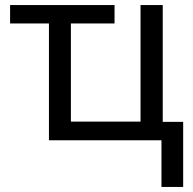

<svg xmlns="http://www.w3.org/2000/svg" viewBox="-20 -556 764 761"><path d="M620 185V0H174V-463H20V-536H434V-463H261V-74H537V-536H625V-73H706V185Z"/></svg>

Font: Noto Sans Historical
Style: Regular
Weight: 400
Designer: Monotype Design Team
Foundry: Monotype Imaging Inc.
Version: Version 2.013; ttfautohint (v1.8.4.7-5d5b)